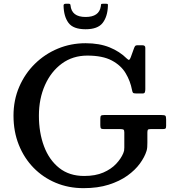

<svg xmlns="http://www.w3.org/2000/svg" viewBox="-20 -992 920 1024"><path d="M535 -378.5H841.5Q857 -378.5 861.5 -375Q866 -371.5 866 -355V-320.5Q866 -309.5 862.5 -306.5Q859 -303.5 847.5 -303.5H783Q771.5 -303.5 768.8 -300Q766 -296.5 766 -285V-230.5Q766 -217.5 765.2 -207Q764.5 -196.5 761.5 -187Q751.5 -154.5 726.2 -119.8Q701 -85 659.5 -55.2Q618 -25.5 559.8 -7Q501.5 11.5 425.5 11.5Q345.5 11.5 277.5 -17Q209.5 -45.5 159 -97.2Q108.5 -149 80.2 -219.8Q52 -290.5 52 -375Q52 -458.5 82.5 -529Q113 -599.5 166.2 -651.8Q219.5 -704 288.8 -732.8Q358 -761.5 436.5 -761.5Q510 -761.5 564.2 -739.5Q618.5 -717.5 656 -680Q665 -671 669 -673Q673 -675 677.5 -687L694.5 -734Q697 -741 700.2 -745.8Q703.5 -750.5 710.5 -750.5H740Q755 -750.5 755 -737V-516.5Q755 -507.5 752.8 -500.5Q750.5 -493.5 741 -493.5H706.5Q692.5 -493.5 689.2 -497.5Q686 -501.5 684 -512.5Q675 -560 650 -601.8Q625 -643.5 576 -669.5Q527 -695.5 446 -695.5Q368 -695.5 310 -653Q252 -610.5 219.8 -538Q187.5 -465.5 187.5 -375Q187.5 -284.5 214.8 -211.8Q242 -139 295.8 -96.2Q349.5 -53.5 429 -53.5Q489 -53.5 531 -71.8Q573 -90 599.2 -118Q625.5 -146 637.5 -175Q640.5 -182 641.8 -188.2Q643 -194.5 643 -205V-286.5Q643 -298.5 638 -301Q633 -303.5 622.5 -303.5H536Q522.5 -303.5 518.8 -307Q515 -310.5 515 -323.5V-358.5Q515 -371.5 518.8 -375Q522.5 -378.5 535 -378.5ZM436.5 -836Q370.5 -836 345.2 -870.2Q320 -904.5 319 -962.5Q319 -972 330.5 -972H347Q355.5 -972 356 -964Q361.5 -901.5 436.5 -901.5Q508.5 -901.5 517.5 -957.5Q519 -964.5 519 -968.2Q519 -972 528 -972H545.5Q553.5 -972 554.8 -969.8Q556 -967.5 555.5 -960Q553.5 -903.5 527.5 -869.8Q501.5 -836 436.5 -836Z"/></svg>

Font: Besley Medium
Style: Regular
Weight: 500
Designer: Owen Earl
Foundry: indestructible type*
Version: Version 2.001; ttfautohint (v1.8.3)